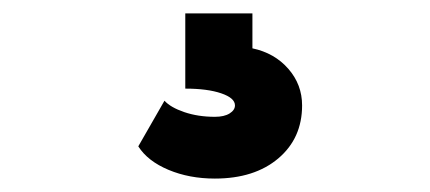

<svg xmlns="http://www.w3.org/2000/svg" viewBox="-20 -25 640 286"><path d="M300 241Q262 241 231 228Q200 215 186 193L225 125Q234 135 254.5 142Q275 149 300 149Q314 149 322 144Q330 139 330 132Q330 121 309.5 114Q289 107 256 107V-5H356V47Q389 54 409.5 77.5Q430 101 430 132Q430 181 394.5 211Q359 241 300 241Z"/></svg>

Font: Victor Mono Thin
Style: Regular
Weight: 100
Monospace: yes
Designer: Rune Bjørnerås
Version: Version 1.561;gftools[0.9.30]